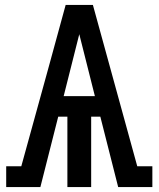

<svg xmlns="http://www.w3.org/2000/svg" viewBox="-20 -755 640 775"><path d="M5 0V-84H66L178 -490L245 -735H355L534 -84H595V0H457L385 -284H348V0H252V-284H215L143 0ZM237 -367H363L332 -490Q324 -522 316 -553.5Q308 -585 300 -617Q292 -585 284 -553.5Q276 -522 268 -490Z"/></svg>

Font: Iosevka Slab Medium Extended
Style: Regular
Weight: 500
Width: 7
Monospace: yes
Designer: Belleve Invis
Foundry: Belleve Invis
Version: Version 11.1.1; ttfautohint (v1.8.3)